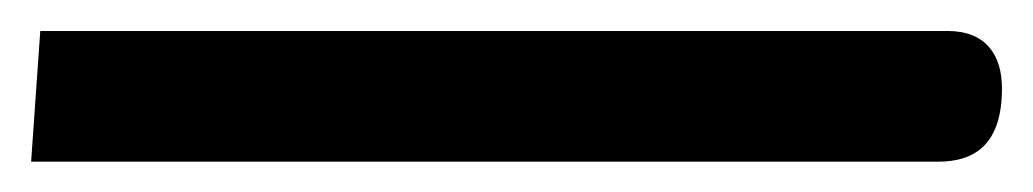

<svg xmlns="http://www.w3.org/2000/svg" viewBox="-26 -102 667 124"><path d="M-5.9 2.4H580.1C603.5 2.4 621.1 -8.8 621.1 -44.9C621.1 -66.4 610.8 -82 585.9 -82H0Z"/></svg>

Font: Cascadia Code SemiLight
Style: Regular
Weight: 350
Monospace: yes
Designer: Aaron Bell
Foundry: Saja Typeworks
Version: Version 2404.023